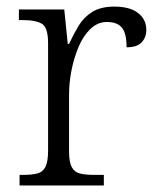

<svg xmlns="http://www.w3.org/2000/svg" viewBox="-20 -565 481 585"><path d="M296.4 -32.2V0H39.6V-32.2H51.8Q77.6 -32.2 94.2 -36.6Q110.8 -41 118.7 -57.1Q126.5 -73.2 126.5 -106.9V-433.1Q126.5 -481 107.9 -492.4Q89.4 -503.9 46.4 -503.9H37.6V-536.1H175.8L186.5 -431.2H190.4Q203.6 -460 219.7 -486.8Q235.8 -513.2 261.7 -529.1Q287.6 -544.9 328.6 -544.9Q375.5 -544.9 400.6 -525.4Q425.8 -505.9 425.8 -474.1Q425.8 -451.2 411.6 -436Q397.5 -420.9 365.7 -420.9Q365.7 -462.9 351.6 -480.5Q337.4 -498 305.7 -498Q277.8 -498 255.9 -477.1Q233.9 -456.1 219.7 -422.9Q190.4 -352.1 190.4 -273.9V-104Q190.4 -71.3 198.7 -55.7Q207 -40.5 223.4 -36.4Q239.7 -32.2 265.6 -32.2Z"/></svg>

Font: Koh Santepheap Light
Style: Regular
Weight: 300
Designer: Danh Hong
Version: Version 2.002; ttfautohint (v1.8.3)